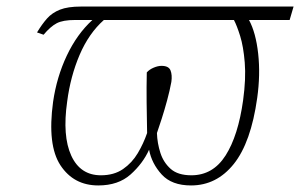

<svg xmlns="http://www.w3.org/2000/svg" viewBox="-20 -556 916 586"><path d="M280 10Q205 10 164.5 -51.5Q124 -113 142 -245Q153 -321 184 -386.5Q215 -452 262 -495H209Q172 -495 153 -485Q134 -475 113 -450L93 -457Q108 -482 123.5 -499.5Q139 -517 163 -526.5Q187 -536 227 -536H876L864 -495H740Q761 -456 768 -392Q775 -328 765 -257Q746 -121 693.5 -55.5Q641 10 563 10Q504 10 473.5 -23.5Q443 -57 435 -99Q416 -57 378.5 -23.5Q341 10 280 10ZM564 -21Q630 -21 668.5 -81.5Q707 -142 722 -250Q731 -316 727 -365Q723 -414 713 -446Q703 -478 694 -495H297Q251 -454 223 -388.5Q195 -323 185 -246Q170 -141 197.5 -81Q225 -21 288 -21Q328 -21 355.5 -40Q383 -59 400.5 -88.5Q418 -118 429 -150Q428 -200 427.5 -244.5Q427 -289 428 -335Q436 -344 449 -349.5Q462 -355 473 -355Q495 -355 500.5 -341Q506 -327 503 -306Q498 -279 490 -249.5Q482 -220 473.5 -193.5Q465 -167 459 -150Q460 -119 469.5 -89.5Q479 -60 501 -40.5Q523 -21 564 -21Z"/></svg>

Font: Noto Serif ExtraLight
Style: Italic
Weight: 200
Italic angle: -12°
Designer: Monotype Design Team
Foundry: Monotype Imaging Inc.
Version: Version 2.014; ttfautohint (v1.8.4.7-5d5b)